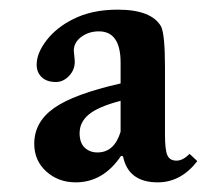

<svg xmlns="http://www.w3.org/2000/svg" viewBox="-20 -800 460 398"><path d="M137 -422Q101 -422 76 -444.5Q51 -467 51 -502Q51 -547 92 -576Q133 -605 230 -627V-670Q230 -735 185 -735Q164 -735 148.5 -723.5Q133 -712 133 -695Q133 -692 134 -684Q135 -676 135 -672Q135 -655 123 -642.5Q111 -630 96 -630Q77 -630 66.5 -640Q56 -650 56 -666Q56 -690 76.5 -716.5Q97 -743 131 -760Q170 -780 224 -780Q294 -780 314 -745Q322 -728 322 -660V-521Q322 -489 327 -478Q332 -467 346 -467Q359 -467 373 -481L389 -466Q355 -422 307 -422Q246 -422 235 -476L231 -477Q194 -422 137 -422ZM182 -484Q217 -484 230 -527V-591Q184 -579 164.5 -563Q145 -547 145 -524Q145 -504 155.5 -494Q166 -484 182 -484Z"/></svg>

Font: Libre Caslon Text
Style: Bold
Weight: 700
Designer: Pablo Impallari, Rodrigo Fuenzalida
Foundry: Pablo Impallari, Rodrigo Fuenzalida
Version: Version 1.002